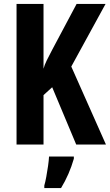

<svg xmlns="http://www.w3.org/2000/svg" viewBox="-20 -734 558 975"><path d="M518 0H367L245 -291L201 -251V0H64V-714H201V-385Q206 -404 217.5 -427.5Q229 -451 245 -481L369 -714H516L342 -396ZM355 72Q332 152 290 221H205V208Q210 191 215 164Q220 137 224 109Q228 81 229 61H355Z"/></svg>

Font: Noto Sans Khmer UI ExtraCondensed
Style: Bold
Weight: 700
Width: 2
Designer: Danh Hong and the Monotype Design Team
Foundry: Monotype Imaging Inc.
Version: Version 2.002; ttfautohint (v1.8.4.7-5d5b)